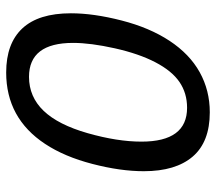

<svg xmlns="http://www.w3.org/2000/svg" viewBox="-60 -650 719 640"><g transform="rotate(-90 300.0 -329.5)"><path d="M246.1 9.8Q147.5 9.8 98.6 -47.1Q49.8 -104 49.8 -210Q49.8 -288.1 74 -381.3Q98.1 -474.6 140.9 -539.3Q183.6 -604 243.2 -636.5Q302.7 -668.9 378.9 -668.9Q475.6 -668.9 525.9 -615Q576.2 -561 576.2 -453.1Q576.2 -377.4 552.2 -284.2Q528.3 -190.9 484.4 -124.3Q440.4 -57.6 379.9 -23.9Q319.3 9.8 246.1 9.8ZM477.5 -445.8Q477.5 -592.8 364.3 -592.8Q297.9 -592.8 251.2 -544.2Q204.6 -495.6 176.5 -397Q148.4 -298.3 148.4 -217.8Q148.4 -65.9 261.2 -65.9Q310.1 -65.9 347.2 -91.3Q384.3 -116.7 412.8 -171.4Q441.4 -226.1 459.5 -306.9Q477.5 -387.7 477.5 -445.8Z"/></g></svg>

Font: Liberation Mono
Style: Italic
Weight: 400
Italic angle: -12°
Monospace: yes
Designer: Steve Matteson
Foundry: Ascender Corporation
Version: Version 2.1.5